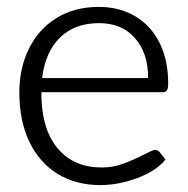

<svg xmlns="http://www.w3.org/2000/svg" viewBox="-20 -529 543 556"><path d="M36 -261Q36 -332 64 -388.5Q92 -445 144 -477Q196 -509 266 -509Q326 -509 371.5 -482Q417 -455 442 -405Q467 -355 467 -288Q467 -273 463.5 -267.5Q460 -262 450 -262H100V-245Q103 -150 149 -97Q195 -44 275 -44Q306 -44 335.5 -54.5Q365 -65 400 -83Q422 -94 427 -95Q436 -95 442 -89L459 -67Q433 -34 378 -13.5Q323 7 270 7Q199 7 146 -26Q93 -59 64.5 -119.5Q36 -180 36 -261ZM409 -303Q409 -375 371 -418.5Q333 -462 267 -462Q196 -462 153.5 -420Q111 -378 102 -303Z"/></svg>

Font: Aleo Light
Style: Regular
Weight: 300
Designer: Alessio Laiso
Foundry: Alessio Laiso
Version: Version 2.000